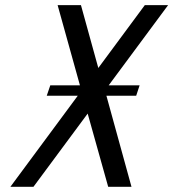

<svg xmlns="http://www.w3.org/2000/svg" viewBox="-20 -720 668 740"><path d="M279.8 -351.1H160.2L173.8 -391.1H288.1L202.1 -700.2H292L358.9 -458L538.1 -700.2H627.9L398.9 -391.1H518.1L504.9 -351.1H390.1L486.8 0H397L317.9 -282.2L108.9 0H20Z"/></svg>

Font: Pfennig
Style: Italic
Weight: 500
Italic angle: -13°
Version: Version 20120410 ; ttfautohint (v0.8)